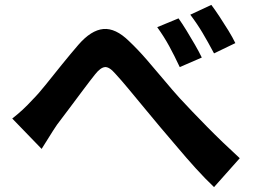

<svg xmlns="http://www.w3.org/2000/svg" viewBox="-20 -764 1040 784"><path d="M30 -280Q53 -298 72.5 -316Q92 -334 114 -358Q138 -382 169 -421Q200 -460 234.5 -502.5Q269 -545 300 -581Q352 -641 402 -645.5Q452 -650 507 -596Q542 -563 578.5 -521Q615 -479 650 -437Q685 -395 714 -363Q762 -311 825 -247Q888 -183 959 -118L854 0Q818 -34 779.5 -76.5Q741 -119 704.5 -162.5Q668 -206 636 -243Q605 -280 571.5 -320.5Q538 -361 506.5 -399Q475 -437 451 -463Q426 -492 408 -490Q390 -488 368 -460Q348 -435 320 -397.5Q292 -360 263.5 -322Q235 -284 213 -255Q196 -230 179.5 -203Q163 -176 150 -156ZM709 -689Q724 -668 741.5 -639.5Q759 -611 776 -581.5Q793 -552 804 -529L714 -490Q692 -537 671 -575.5Q650 -614 622 -653ZM843 -744Q858 -724 876.5 -696Q895 -668 912.5 -639.5Q930 -611 941 -588L854 -546Q829 -593 807 -630Q785 -667 757 -704Z"/></svg>

Font: Chiron Sans HK TT
Style: Bold
Weight: 700
Designer: Ryoko NISHIZUKA 西塚涼子 (kana, bopomofo & ideographs); Paul D. Hunt (Latin, Greek & Cyrillic); Sandoll Communications 산돌커뮤니
Foundry: Adobe
Version: Version 2.022;hotconv 1.0.109;makeotfexe 2.5.65596